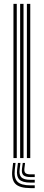

<svg xmlns="http://www.w3.org/2000/svg" viewBox="-20 -820 226 996"><path d="M119.5 0V-800H137V0ZM49.8 0V-800H67V0ZM84.5 0V-800H102V0ZM60.8 25.2 56.8 60Q51.8 103.5 70.5 122.5Q89.2 141.5 138.2 141.5H160.2V155.8H138.2Q81.5 155.8 59.8 133.6Q38 111.5 44 60L48 25.2ZM110 25.2 106.5 55Q104.8 70.8 111.9 77.6Q119 84.5 138.2 84.5H160.2V98.5H138.2Q111.2 98.5 101 88.4Q90.8 78.2 94 55L98 25.2ZM86 25.2 82 57.5Q78 87 91 99.9Q104 112.8 138.2 112.8H160.2V127.2H138.2Q96.2 127.2 80.2 111Q64.2 94.8 69 57.5L73 25.2Z"/></svg>

Font: Big Shoulders Inline Display Thin SemiBold
Style: Regular
Weight: 600
Version: Version 2.002